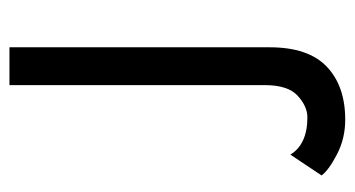

<svg xmlns="http://www.w3.org/2000/svg" viewBox="-192 -548 750 406"><g transform="rotate(-90 183.0 -345.0)"><path d="M59 -106Q81 -70 138 -70Q161 -70 183.5 -90.5Q206 -111 206 -160V-700H286V-150Q286 -68 245 -29Q204 10 133 10Q93 10 59.5 -7.5Q26 -25 15 -40Z"/></g></svg>

Font: Von Book
Style: Regular
Weight: 400
Version: Version 4.000; ttfautohint (v1.8.4.7-5d5b)